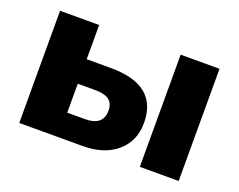

<svg xmlns="http://www.w3.org/2000/svg" viewBox="-87 -662 1016 817"><g transform="rotate(20 421.0 -254.0)"><path d="M60 0V-508H237V-353H347Q559 -353 559 -181Q559 -99 501.5 -49.5Q444 0 347 0ZM606 0V-508H782V0ZM237 -111H317Q399 -111 399 -178Q399 -212 378.5 -227Q358 -242 317 -242H237Z"/></g></svg>

Font: Mulish Black
Style: Regular
Weight: 900
Designer: Vernon Adams
Foundry: Vernon Adams
Version: Version 3.603; ttfautohint (v1.8.3)